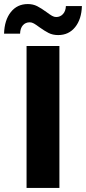

<svg xmlns="http://www.w3.org/2000/svg" viewBox="-48 -927 424 947"><path d="M83 -700H245V0H83ZM146 -793Q130 -805 119.5 -811Q109 -817 99 -817Q78 -817 65 -802.5Q52 -788 51 -761H-28Q-26 -828 5.5 -867.5Q37 -907 89 -907Q115 -907 135.5 -896.5Q156 -886 182 -867Q198 -855 208.5 -849Q219 -843 229 -843Q249 -843 262.5 -857.5Q276 -872 277 -897H356Q354 -832 322.5 -793Q291 -754 239 -754Q212 -754 191.5 -764.5Q171 -775 146 -793Z"/></svg>

Font: mBank
Style: Bold
Weight: 700
Designer: Julieta Ulanovsky
Foundry: Julieta Ulanovsky
Version: Version 7.200